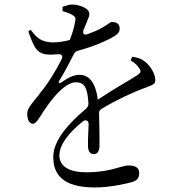

<svg xmlns="http://www.w3.org/2000/svg" viewBox="-20 -788 790 847"><path d="M105 -649 115 -657C141 -623 160 -601 216 -601C237 -601 262 -605 286 -611C287 -611 287 -611 288 -612C305 -615 322 -620 336 -626C333 -615 330 -606 327 -600L311 -561C295 -557 279 -555 264 -552C274 -574 282 -594 288 -611V-612C300 -643 308 -670 311 -691C315 -708 314 -714 297 -723C289 -729 273 -734 256 -739V-758C272 -763 288 -769 299 -768C324 -768 374 -754 374 -727C374 -717 372 -713 368 -704C366 -699 363 -692 361 -686L349 -657C342 -640 351 -631 368 -638C393 -647 414 -656 429 -665C442 -672 449 -677 455 -681C464 -688 469 -691 474 -691C492 -691 508 -684 508 -662C508 -648 501 -639 487 -630C459 -612 395 -583 326 -565C315 -562 309 -557 305 -548C288 -514 268 -475 241 -431C234 -421 245 -420 250 -424C276 -442 302 -458 331 -458C374 -458 402 -421 411 -352C411 -351 411 -350 412 -348V-344C412 -341 412 -339 413 -336C413 -331 413 -326 414 -321L416 -301C401 -292 389 -284 378 -277C376 -275 373 -274 371 -272V-318C373 -320 375 -322 378 -324C380 -326 385 -329 386 -330C395 -337 403 -343 412 -348C413 -349 415 -351 417 -352C448 -373 480 -392 511 -411C540 -428 568 -445 587 -457C602 -468 604 -474 592 -490C586 -500 571 -513 556 -522L564 -538C591 -533 606 -528 621 -515C640 -500 665 -465 665 -436C665 -416 656 -415 624 -402C570 -383 493 -347 430 -309C420 -304 416 -296 417 -285C419 -234 419 -177 419 -148C419 -122 410 -108 395 -108C380 -108 368 -117 368 -147C368 -157 368 -173 369 -193C370 -207 370 -223 371 -239C371 -256 359 -263 345 -252C285 -204 242 -151 242 -102C242 -54 286 -28 359 -28C432 -28 476 -41 507 -50C524 -55 537 -58 548 -58C577 -58 594 -48 594 -25C594 -7 589 6 566 14C538 23 462 39 399 39C260 39 215 -16 215 -95C215 -169 282 -243 359 -308C367 -315 371 -323 370 -334C366 -400 353 -425 315 -425C272 -425 222 -368 193 -327C184 -315 178 -305 170 -294C153 -266 138 -242 126 -242C110 -242 101 -258 100 -285C100 -306 113 -322 133 -347C141 -357 151 -368 158 -379C195 -424 227 -477 252 -527C259 -541 252 -550 236 -549C225 -548 214 -547 203 -547C145 -547 132 -572 105 -649Z"/></svg>

Font: 寒蝉锦书宋 CompactLight
Style: Bold
Weight: 400
Width: 4
Designer: 寒蝉锦书宋{Warren} 思源宋体{Ryoko NISHIZUKA 西塚涼子 (kana & ideographs); Frank Grießhammer (Latin, Greek & Cyrillic); Wenlong ZHANG 
Foundry: Adobe & ChillType
Version: Version 2.000;Glyphs 3.1.1 (3135)